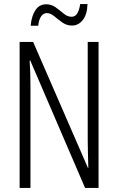

<svg xmlns="http://www.w3.org/2000/svg" viewBox="-20 -919 577 939"><path d="M462 0H396L128 -623H125Q127 -592 128 -560.5Q129 -529 129 -493V0H76V-714H142L410 -98H412Q411 -137 410 -172.5Q409 -208 409 -234V-714H462ZM130 -793Q134 -840 153 -869Q172 -898 206 -898Q232 -898 252.5 -883Q273 -868 291.5 -852.5Q310 -837 330 -837Q348 -837 358 -853.5Q368 -870 372 -899H408Q406 -847 384.5 -820.5Q363 -794 332 -794Q306 -794 285 -809Q264 -824 245.5 -839.5Q227 -855 209 -855Q193 -855 181.5 -839.5Q170 -824 167 -793Z"/></svg>

Font: Noto Sans Hebrew ExtraCondensed Light
Style: Regular
Weight: 300
Width: 2
Designer: Monotype Design Team
Foundry: Monotype Imaging Inc.
Version: Version 2.004; ttfautohint (v1.8.4.7-5d5b)